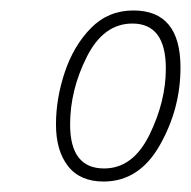

<svg xmlns="http://www.w3.org/2000/svg" viewBox="-20 -744 365 367"><path d="M178 -397Q246 -397 285.5 -466.5Q325 -536 325 -615Q325 -724 235 -724Q187 -724 154 -690.5Q121 -657 104 -606.5Q87 -556 87 -506Q87 -456 110 -426.5Q133 -397 178 -397ZM179 -422Q114 -422 114 -506Q114 -572 146 -635.5Q178 -699 233 -699Q297 -699 297 -613Q297 -550 265.5 -486Q234 -422 179 -422Z"/></svg>

Font: Noto Sans UI SemiCondensed Thin
Style: Italic
Weight: 250
Width: 4
Italic angle: -12°
Designer: Monotype Design Team
Foundry: Monotype Imaging Inc.
Version: Version 1.901